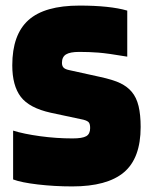

<svg xmlns="http://www.w3.org/2000/svg" viewBox="-20 -657 538 688"><path d="M279 -228 162 -253Q85 -270 54.5 -310Q24 -350 24 -423Q24 -533 82 -585Q140 -637 265 -637Q319 -637 362 -632.5Q405 -628 436 -619V-454Q365 -466 332 -468.5Q299 -471 264 -471Q231 -471 216.5 -462Q202 -453 202 -432Q202 -421 207.5 -415Q213 -409 227 -406L336 -382Q387 -371 412 -358.5Q437 -346 452 -328Q469 -308 476.5 -277Q484 -246 484 -202Q484 -90 424 -39.5Q364 11 239 11Q175 11 115.5 4Q56 -3 27 -14V-189Q65 -177 123.5 -169Q182 -161 240 -161Q275 -161 289 -169Q303 -177 303 -198Q303 -212 298.5 -218Q294 -224 279 -228Z"/></svg>

Font: Blinker ExtraBold
Style: Regular
Weight: 800
Designer: Juergen Huber
Foundry: supertype
Version: Version 1.017;hotconv 1.0.117;makeotfexe 2.5.65602